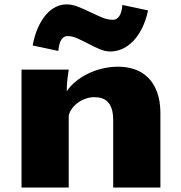

<svg xmlns="http://www.w3.org/2000/svg" viewBox="-20 -838 808 858"><path d="M76.2 -526.9H287.1Q284.2 -510.3 281.2 -484.1Q278.3 -458 278.3 -430.2Q294.9 -455.1 320.1 -475.3Q345.2 -495.6 375.5 -510Q405.8 -524.4 439.7 -532.2Q473.6 -540 508.3 -540Q546.4 -540 580.6 -528.6Q614.7 -517.1 640.6 -492.2Q666.5 -467.3 681.6 -427.5Q696.8 -387.7 696.8 -331.1V0H485.8V-300.3Q485.8 -330.6 479.5 -350.6Q473.1 -370.6 461.9 -382.3Q450.7 -394 435.3 -398.9Q419.9 -403.8 401.9 -403.8Q382.3 -403.8 363.3 -397.2Q344.2 -390.6 328.6 -379.4Q313 -368.2 301.8 -353Q290.5 -337.9 287.1 -320.8V0H76.2ZM473.1 -607.9Q449.2 -607.9 424.6 -618.7Q399.9 -629.4 375.2 -642.3Q350.6 -655.3 326.9 -666Q303.2 -676.8 281.2 -676.8Q265.1 -676.8 254.4 -661.1Q243.7 -645.5 240.7 -610.4L126 -634.8Q134.3 -680.2 149.7 -714.4Q165 -748.5 185.1 -771.7Q205.1 -794.9 228.5 -806.6Q252 -818.4 276.9 -818.4Q302.7 -818.4 329.6 -807.6Q356.4 -796.9 383.1 -783.9Q409.7 -771 435.3 -760.3Q460.9 -749.5 484.9 -749.5Q501.5 -749.5 512.7 -765.1Q523.9 -780.8 526.9 -815.9L641.6 -791.5Q631.8 -746.1 614.7 -711.9Q597.7 -677.7 575.2 -654.5Q552.7 -631.3 526.6 -619.6Q500.5 -607.9 473.1 -607.9Z"/></svg>

Font: Candal
Style: Regular
Weight: 400
Designer: vernon adams
Foundry: vernon adams
Version: Version 1.000